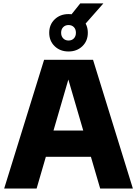

<svg xmlns="http://www.w3.org/2000/svg" viewBox="-20 -1084 788 1104"><path d="M4 0 233.5 -740H515L744 0H556L364 -657.5H382L190.5 0ZM180.5 -182.5 221 -333.5H526.5L566.5 -182.5ZM374 -788Q326 -788 294.5 -818.2Q263 -848.5 263 -895.5Q263 -942.5 294.5 -972.8Q326 -1003 374 -1003Q422 -1003 453.5 -972.8Q485 -942.5 485 -895.5Q485 -848.5 453.5 -818.2Q422 -788 374 -788ZM374 -851Q393 -851 404.8 -863.2Q416.5 -875.5 416.5 -895.5Q416.5 -916 404.8 -928Q393 -940 374 -940Q355.5 -940 343.5 -928Q331.5 -916 331.5 -895.5Q331.5 -875.5 343.5 -863.2Q355.5 -851 374 -851ZM453 -926.5 372 -977.5 441.5 -1064.5H574.5Z"/></svg>

Font: Encode Sans SC Condensed Thin ExtraBold
Style: Regular
Weight: 800
Version: Version 3.002